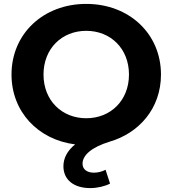

<svg xmlns="http://www.w3.org/2000/svg" viewBox="-20 -732 884 984"><path d="M542 -6C690 -49 805 -174 805 -350C805 -559 642 -712 422 -712C202 -712 39 -559 39 -350C39 -160 174 -16 365 8C324 41 305 80 305 120C305 187 355 232 443 232C480 232 519 222 544 209L521 138C505 147 482 153 461 153C425 153 403 135 403 107C403 64 448 23 542 -6ZM203 -350C203 -483 297 -574 422 -574C547 -574 641 -483 641 -350C641 -217 547 -126 422 -126C297 -126 203 -217 203 -350Z"/></svg>

Font: Talent SemiBold
Style: Bold
Weight: 700
Designer: Mike Powis
Version: Version 1.001;hotconv 1.0.109;makeotfexe 2.5.65596